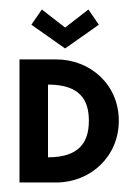

<svg xmlns="http://www.w3.org/2000/svg" viewBox="-20 -384 291 404"><path d="M167 -130C167 -85 147 -53 81 -53V-206C147 -206 167 -175 167 -130ZM21 -259V0H98C170 0 230 -54 230 -130C230 -206 170 -259 98 -259ZM68 -364 46 -332 117 -282 188 -332 166 -364 117 -326Z"/></svg>

Font: Hussar Tani
Style: Dwa
Weight: 700
Foundry: Cannot Into Space Fonts
Version: Version 0.92